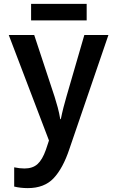

<svg xmlns="http://www.w3.org/2000/svg" viewBox="-20 -722 603 988"><path d="M123 246Q105 246 87 244Q69 242 53 238V139Q81 145 106 145Q148 145 173 122.5Q198 100 216 49L232 1L25 -542H156L261 -224Q269 -199 277 -169.5Q285 -140 290 -109H293Q299 -139 306.5 -168.5Q314 -198 322 -225L414 -542H538L337 45Q304 144 256 195Q208 246 123 246ZM140 -617V-702H426V-617Z"/></svg>

Font: Noto Sans Mono SemiCondensed SemiBold
Style: Regular
Weight: 600
Width: 4
Designer: Monotype Design Team
Foundry: Monotype Imaging Inc.
Version: Version 2.014; ttfautohint (v1.8.4.7-5d5b)